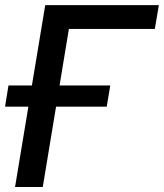

<svg xmlns="http://www.w3.org/2000/svg" viewBox="-29 -748 655 768"><path d="M606.4 -727.5 590.3 -632.3H246.6L142.1 0H31.2L151.9 -727.5ZM-8.8 -321.3 4.9 -406.2H412.1L397.9 -321.3Z"/></svg>

Font: Inter 20pt Medium
Style: Italic
Weight: 500
Italic angle: -9.3988°
Version: Version 4.001;git-66647c0bb